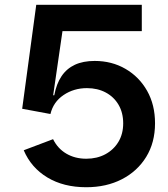

<svg xmlns="http://www.w3.org/2000/svg" viewBox="-20 -775 704 805"><path d="M79.5 -145 202.5 -191.5Q222 -152 258.2 -130.8Q294.5 -109.5 341.5 -109.5Q386.5 -109.5 421.5 -128.2Q456.5 -147 476.5 -180.2Q496.5 -213.5 496.5 -258Q496.5 -302.5 477 -335.8Q457.5 -369 423.2 -387.2Q389 -405.5 344.5 -405.5Q289.5 -405.5 246.5 -376.5Q203.5 -347.5 191.5 -297L184.5 -376.5L207.5 -375.5Q216.5 -423.5 238 -455.5Q259.5 -487.5 294 -503.5Q328.5 -519.5 377 -519.5Q449 -519.5 506.2 -486.2Q563.5 -453 596.8 -394.2Q630 -335.5 630 -258Q630 -177.5 593 -117.2Q556 -57 491 -23.5Q426 10 341.5 10Q246.5 10 178.5 -31Q110.5 -72 79.5 -145ZM258 -755 191.5 -297 73 -319 132 -755ZM208 -644.5V-755H574.5V-644.5Z"/></svg>

Font: Hepta Slab ExtraLight SemiBold
Style: Regular
Weight: 600
Version: Version 1.102